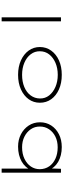

<svg xmlns="http://www.w3.org/2000/svg" viewBox="782 -1562 790 2395"><g transform="rotate(-90 1177.5 -365.0)"><path d="M540 10Q486 10 440 -1.5Q394 -13 356.5 -34.5Q319 -56 291 -88.5Q263 -121 245 -161L274 -143L269 0H221V-740H271V-386L247 -368Q266 -406 294 -437.5Q322 -469 360 -490.5Q398 -512 444.5 -523.5Q491 -535 546 -535Q631 -535 699.5 -499.5Q768 -464 808.5 -402.5Q849 -341 849 -261Q849 -183 809.5 -122Q770 -61 700.5 -25.5Q631 10 540 10ZM537 -41Q612 -41 670 -69.5Q728 -98 762 -148.5Q796 -199 796 -262Q797 -326 762.5 -376.5Q728 -427 669.5 -456Q611 -485 538 -485Q455 -485 393 -455Q331 -425 297.5 -375.5Q264 -326 264 -264Q265 -197 299.5 -147Q334 -97 395.5 -69Q457 -41 537 -41Z M1441 10Q1338 10 1259.5 -25Q1181 -60 1137 -121.5Q1093 -183 1093 -263Q1093 -342 1137 -403Q1181 -464 1259.5 -499.5Q1338 -535 1441 -535Q1543 -535 1621 -499.5Q1699 -464 1743.5 -403Q1788 -342 1788 -263Q1788 -185 1743.5 -122.5Q1699 -60 1621 -25Q1543 10 1441 10ZM1441 -40Q1524 -40 1590.5 -68.5Q1657 -97 1696 -147Q1735 -197 1735 -263Q1736 -327 1697.5 -377.5Q1659 -428 1592 -456.5Q1525 -485 1441 -485Q1355 -485 1288.5 -457Q1222 -429 1184.5 -378.5Q1147 -328 1146 -263Q1145 -197 1184 -147.5Q1223 -98 1290 -69Q1357 -40 1441 -40Z M2108 0V-740H2158V0Z"/></g></svg>

Font: Lexend Zetta ExtraLight
Style: Regular
Weight: 250
Version: Version 1.007